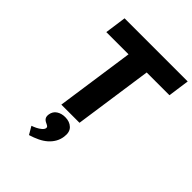

<svg xmlns="http://www.w3.org/2000/svg" viewBox="-274 -838 1271 1271"><g transform="rotate(45 361.5 -203.0)"><path d="M240 0 319 -550H111L132 -700H723L702 -550H489L410 0ZM231 294 199 239Q214 234 231.5 225.5Q249 217 263 205Q277 193 279 181Q280 173 275.5 168.5Q271 164 258 158Q239 150 231.5 137.5Q224 125 227 105Q232 73 257 56.5Q282 40 317 40Q359 40 384.5 64.5Q410 89 403 137Q399 166 385 190.5Q371 215 349 234.5Q327 254 297 268.5Q267 283 231 294Z"/></g></svg>

Font: Lexend
Style: Bold Italic
Weight: 700
Italic angle: -8.13011°
Designer: Bonnie Shaver-Troup, Thomas Jockin
Foundry: Lexend
Version: Version 1.007